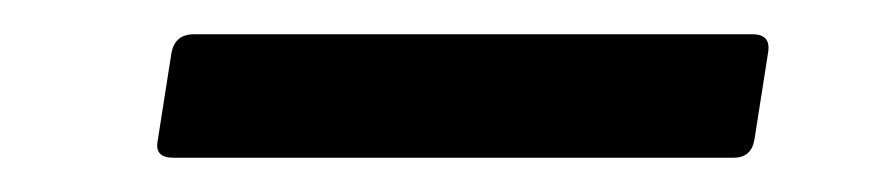

<svg xmlns="http://www.w3.org/2000/svg" viewBox="-20 -322 519 112"><path d="M81 -230Q70 -230 72 -240L80 -291Q82 -302 93 -302H419Q430 -302 428 -291L420 -240Q418 -230 408 -230Z"/></svg>

Font: Sofia Sans Medium
Style: Italic
Weight: 500
Italic angle: -9°
Version: Version 4.101